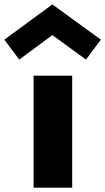

<svg xmlns="http://www.w3.org/2000/svg" viewBox="-117 -860 482 880"><path d="M37.1 0V-513.2H213.9V0ZM-97.2 -678.2 123 -839.8 345.2 -678.2 276.9 -586.9 123 -699.2 -28.8 -586.9Z"/></svg>

Font: Hussar Preview
Style: Bold
Weight: 700
Foundry: Cannot Into Space Fonts, PlusOne Fonts
Version: Version 2.29RC2 "Millennial"